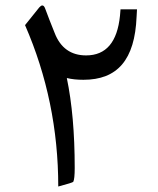

<svg xmlns="http://www.w3.org/2000/svg" viewBox="-20 -681 575 700"><path d="M293.9 -479C238.8 -479 200.2 -506.3 179.2 -561C166 -593.3 154.8 -622.6 145 -648.9C142.1 -657.2 138.7 -661.1 134.3 -661.1C130.9 -661.1 127.4 -658.7 123 -653.8L71.3 -589.4C151.9 -404.8 192.4 -208.5 192.4 -1C227.5 -10.3 245.6 -16.1 247.1 -18.1C250.5 -24.4 252.4 -41.5 252.4 -68.4C252.4 -195.8 242.7 -305.2 223.6 -396.5C241.7 -392.1 261.7 -390.1 284.2 -390.1C407.7 -390.1 471.7 -462.4 478 -620.6L479.5 -647H419.4L417.5 -624C407.7 -527.3 366.7 -479 293.9 -479Z"/></svg>

Font: Sahel
Style: Regular
Weight: 400
Foundry: Saber Rastikerdar (saber.rastikerdar@gmail.com)
Version: Version 3.4.0